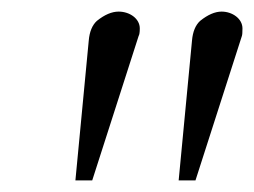

<svg xmlns="http://www.w3.org/2000/svg" viewBox="-20 -729 438 331"><path d="M184.5 -709C172.8 -709 160.3 -703.7 147 -693C139 -685.7 134.3 -674.3 133 -659L110 -418H139L219 -667C220.3 -669 221 -673.3 221 -680C221 -696.9 203.6 -709 184.5 -709ZM362 -709C350.7 -709 338.3 -703.7 325 -693C317 -685.7 312.3 -674.3 311 -659L288 -418H317L397 -667C397.7 -669 398 -673.3 398 -680C398 -696.7 380.7 -709 362 -709Z"/></svg>

Font: fbb
Style: Italic
Weight: 400
Italic angle: -12°
Designer: David J. Perry, Michael Sharpe
Version: Version 0.991